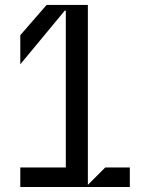

<svg xmlns="http://www.w3.org/2000/svg" viewBox="-20 -747 593 767"><path d="M498.6 0H61.1V-78.1H242.9V-704.5H238.6L61.1 -490.1V-606.5L166.2 -727.3H331V-8.5L400.6 -78.1H498.6Z"/></svg>

Font: Riot Sans
Style: Regular
Weight: 400
Designer: Rasmus Andersson
Foundry: rsms
Version: Version 4.001